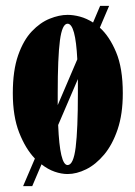

<svg xmlns="http://www.w3.org/2000/svg" viewBox="-20 -580 460 652"><path d="M58.5 52 98.5 -41.5Q66.5 -75 45 -130Q23.5 -185 23.5 -263.5Q23.5 -340.5 41.5 -392Q59.5 -443.5 88 -473.5Q116.5 -503.5 148.8 -516.5Q181 -529.5 209.5 -529.5Q229.5 -529.5 251.8 -523.5Q274 -517.5 296 -503.5L320 -560H350.5L319 -486Q351.5 -457 374.2 -403Q397 -349 397 -263.5Q397 -192.5 379.5 -140.8Q362 -89 333.8 -55.2Q305.5 -21.5 272.8 -5.2Q240 11 209.5 11Q188.5 11 165.5 3Q142.5 -5 121 -22L89.5 52ZM176 -263.5Q176 -242 176 -223L242.5 -378.5Q236.5 -499.5 209.5 -499.5Q191 -499.5 183.5 -442.5Q176 -385.5 176 -263.5ZM209.5 -19.5Q229.5 -19.5 237 -80Q244.5 -140.5 244.5 -263.5Q244.5 -289.5 244.5 -311.5L177.5 -155.5Q183 -19.5 209.5 -19.5Z"/></svg>

Font: Imbue 50pt Black
Style: Regular
Weight: 900
Designer: Tyler Finck
Foundry: Etcetera Type Company
Version: Version 1.102; ttfautohint (v1.8.3)